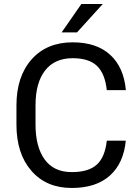

<svg xmlns="http://www.w3.org/2000/svg" viewBox="-20 -933 703 963"><path d="M515.6 -227.5H610.8Q600.6 -115.2 531.5 -52.7Q462.4 9.8 339.8 9.8Q212.4 9.8 137.5 -76.2Q62.5 -162.1 62.5 -308.1V-403.8Q62.5 -549.3 138.4 -635Q214.4 -720.7 344.2 -720.7Q464.4 -720.7 532.7 -658Q601.1 -595.2 611.3 -481H515.6Q506.8 -563.5 466.6 -602.3Q426.3 -641.1 344.2 -641.1Q254.4 -641.1 206.3 -579.6Q158.2 -518.1 158.2 -404.8V-308.1Q158.2 -196.3 204.1 -133.1Q250 -69.8 339.8 -69.8Q424.3 -69.8 465.6 -107.4Q506.8 -145 515.6 -227.5ZM289.1 -770.5 388.2 -913.1H495.6L366.2 -770.5Z"/></svg>

Font: Bert Sans Medium
Style: Regular
Weight: 500
Designer: Christian Robertson, Adam Twardoch, & Cristiano Sobral
Foundry: Google
Version: Version 12.135;January 10, 2020;FontCreator 12.0.0.2547 64-b